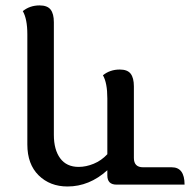

<svg xmlns="http://www.w3.org/2000/svg" viewBox="-20 -676 709 703"><path d="M227.1 6.8Q163.1 6.8 121.6 -33.9Q80.1 -74.7 80.1 -147V-550.3Q80.1 -606.4 63.5 -635.3Q89.4 -656.2 125 -656.2Q153.3 -656.2 165.3 -640.9Q177.2 -625.5 177.2 -594.7V-182.1Q177.2 -127.9 200.4 -96.4Q223.6 -64.9 268.1 -64.9Q294.9 -64.9 323 -76.4Q351.1 -87.9 373 -111.3V-315.4Q373 -372.6 356.9 -400.4Q382.8 -421.4 418.5 -421.4Q446.8 -421.4 458.5 -406Q470.2 -390.6 470.2 -359.9V-97.7Q470.2 -63.5 503.9 -63.5H608.9Q655.8 -63.5 655.8 0H406.7Q373 0 373 -33.7V-52.7Q307.1 6.8 227.1 6.8Z"/></svg>

Font: Bainsley
Style: Regular
Weight: 400
Designer: Paul James MIller
Foundry: High-Logic / Made with FontCreator
Version: Version 1.411;March 28, 2021;FontCreator 13.0.0.2683 64-bit